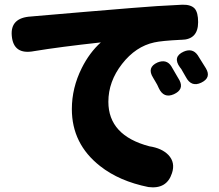

<svg xmlns="http://www.w3.org/2000/svg" viewBox="-20 -765 929 815"><path d="M610 29Q486 4 405 -60Q285 -154 285 -302Q285 -392 327 -476Q360 -542 408 -585Q234 -566 125 -548Q37 -531 30 -613Q23 -690 112 -695Q114 -695 118 -695.5Q122 -696 123 -696Q176 -701 333 -714Q464 -725 538 -731Q643 -740 754 -745Q791 -746 807 -728Q821 -711 821 -671Q821 -597 750 -596Q749 -596 747 -596Q666 -592 635 -585Q556 -568 498 -493.5Q440 -419 440 -333Q440 -190 614 -144Q667 -136 695 -107Q725 -75 710 -30Q688 39 610 29ZM654 -391Q652 -396 647.5 -405Q643 -414 640 -418Q636 -426 630 -435Q602 -479 649 -500Q687 -515 707 -484Q715 -471 732 -441Q739 -430 742 -424Q762 -385 718 -365Q675 -346 654 -391ZM769 -438Q759 -456 754 -464Q753 -467 749.5 -472Q746 -477 744 -479Q711 -524 760 -546Q797 -562 819 -531Q829 -516 849 -483Q852 -478 854 -475Q878 -435 834 -414Q792 -394 769 -438Z"/></svg>

Font: GenSenRounded TW H
Style: Regular
Weight: 900
Version: Version 1.501;PS 1;hotconv 16.6.51;makeotf.lib2.5.65220